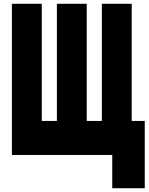

<svg xmlns="http://www.w3.org/2000/svg" viewBox="-20 -820 790 1016"><path d="M43 -800H201V-180H281V-800H439V-180H519V-800H677V-180H746V176H574V0H43Z"/></svg>

Font: Martian Mono SemiExpanded ExtraBold
Style: Regular
Weight: 800
Width: 6
Designer: Roman Shamin
Foundry: Evil Martians
Version: Version 1.000